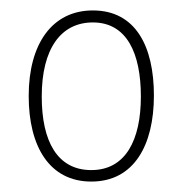

<svg xmlns="http://www.w3.org/2000/svg" viewBox="-20 -744 349 368"><path d="M275 -561C275 -655 240 -724 158 -724C80 -724 35 -660 35 -560C35 -463 75 -396 155 -396C237 -396 275 -466 275 -561ZM60 -559C60 -651 97 -701 158 -701C223 -701 250 -642 250 -559C250 -476 221 -418 155 -418C90 -418 60 -473 60 -559Z"/></svg>

Font: Noto Sans Lao UI Cond Thin
Style: Regular
Weight: 100
Width: 3
Designer: Monotype Design Team
Foundry: Monotype Imaging Inc.
Version: Version 2.000